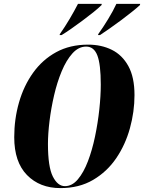

<svg xmlns="http://www.w3.org/2000/svg" viewBox="-20 -954 739 985"><path d="M290 11Q184 11 118.5 -56Q53 -123 53 -250Q53 -343 77.5 -428.5Q102 -514 150 -581Q198 -648 268.5 -686.5Q339 -725 432 -725Q500 -725 553.5 -698.5Q607 -672 638.5 -615Q670 -558 670 -466Q670 -381 646.5 -296Q623 -211 576 -142Q529 -73 457.5 -31Q386 11 290 11ZM313 1Q350 1 379.5 -34Q409 -69 431 -126.5Q453 -184 467.5 -253.5Q482 -323 489.5 -392.5Q497 -462 497 -520Q497 -624 479.5 -669.5Q462 -715 422 -715Q383 -715 351.5 -680Q320 -645 296.5 -588.5Q273 -532 257.5 -465Q242 -398 234 -332.5Q226 -267 226 -216Q226 -98 251 -48.5Q276 1 313 1ZM484 -779Q508 -812 534.5 -855.5Q561 -899 577 -934H699L698 -928Q684 -915 658.5 -894.5Q633 -874 603 -851.5Q573 -829 543.5 -808.5Q514 -788 493 -774H483ZM287 -779Q313 -816 337 -856.5Q361 -897 380 -934H502L501 -928Q486 -913 460.5 -892.5Q435 -872 405.5 -850Q376 -828 347.5 -808Q319 -788 296 -774H286Z"/></svg>

Font: Noto Serif Display ExtraCondensed Black
Style: Italic
Weight: 900
Width: 2
Italic angle: -12°
Designer: Monotype Design Team
Foundry: Monotype Imaging Inc.
Version: Version 2.009